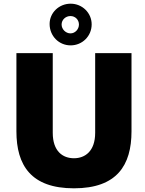

<svg xmlns="http://www.w3.org/2000/svg" viewBox="-20 -1011 788 1041"><path d="M477 -879C477 -941 426 -991 363 -991C300 -991 249 -942 249 -881C249 -816 299 -765 363 -765C426 -765 477 -815 477 -879ZM408 -878C408 -853 388 -830 362 -830C336 -830 314 -853 314 -878C314 -904 336 -924 362 -924C388 -924 408 -904 408 -878ZM693 -299V-723H496V-291C496 -191 441 -153 381 -153C320 -153 266 -191 266 -291V-723H69V-299C69 -115 148 10 381 10C614 10 693 -115 693 -299Z"/></svg>

Font: United Sans Black
Style: Regular
Weight: 900
Designer: Pablo Impallari, Rodrigo Fuenzalida (Modified by Dan O. Williams)
Version: Version 1.000;PS 001.000;hotconv 1.0.88;makeotf.lib2.5.64775